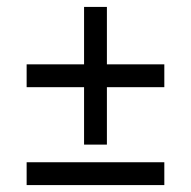

<svg xmlns="http://www.w3.org/2000/svg" viewBox="-20 -531 552 555"><path d="M223 -279H57V-345H223V-511H289V-345H455V-279H289V-113H223ZM57 -62H455V4H57Z"/></svg>

Font: D-DIN
Style: Regular
Weight: 400
Designer: Charles Nix
Foundry: Datto Inc.
Version: Version 1.00